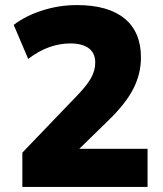

<svg xmlns="http://www.w3.org/2000/svg" viewBox="-20 -736 640 756"><path d="M68 0V-135L282 -358Q321 -398 338 -428Q355 -458 355 -489Q355 -527 329.5 -546Q304 -565 256 -565Q216 -565 174.5 -550.5Q133 -536 91 -504L34 -638Q81 -674 147 -695Q213 -716 283 -716Q406 -716 470.5 -663Q535 -610 535 -510Q535 -446 505.5 -387.5Q476 -329 408 -263L244 -103V-150H561V0Z"/></svg>

Font: Mulish ExtraLight Black
Style: Regular
Weight: 900
Version: Version 3.603